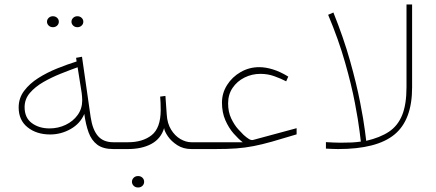

<svg xmlns="http://www.w3.org/2000/svg" viewBox="-20 -663 1941 854"><path d="M297.9 -566.4Q297.9 -576.2 305.4 -583.5Q313 -590.8 324.2 -590.8Q335.4 -590.8 343 -583.7Q350.6 -576.7 350.6 -566.4Q350.6 -556.2 343 -549.1Q335.4 -542 324.2 -542Q313 -542 305.4 -549.3Q297.9 -556.6 297.9 -566.4ZM189 -566.4Q189 -576.2 196.5 -583.5Q204.1 -590.8 215.3 -590.8Q226.6 -590.8 234.1 -583.7Q241.7 -576.7 241.7 -566.4Q241.7 -556.2 234.1 -549.1Q226.6 -542 215.3 -542Q204.1 -542 196.5 -549.3Q189 -556.6 189 -566.4ZM483.9 0Q438.5 0 412.6 -19.5Q386.7 -39.1 374 -74.2Q361.3 -109.4 355 -156.2Q336.9 -113.3 294.2 -89.1Q251.5 -64.9 203.1 -64.9Q142.6 -64.9 102.8 -96.7Q63 -128.4 63 -185.1Q63 -226.6 87.2 -258.8Q111.3 -291 150.1 -315.7Q189 -340.3 233.9 -358.4Q278.8 -376.5 320.8 -389.6L318.4 -405.8L344.7 -410.6L383.3 -141.6Q391.6 -86.4 415.5 -58.3Q439.5 -30.3 483.9 -30.3H513.7V0ZM345.7 -216.3Q345.7 -224.6 345 -232.7Q344.2 -240.7 343.3 -249.5L325.2 -363.8Q291 -351.6 250.5 -335.4Q210 -319.3 173.3 -298.3Q136.7 -277.3 113 -249.8Q89.4 -222.2 89.4 -186.5Q89.4 -139.2 121.6 -115.5Q153.8 -91.8 200.2 -91.8Q238.8 -91.8 272 -107.7Q305.2 -123.5 325.4 -151.6Q345.7 -179.7 345.7 -216.3Z M493.7 -30.3H549.3Q614.7 -30.3 654.5 -61.8Q694.3 -93.3 694.8 -172.4Q694.8 -208 692.4 -233.4L715.8 -236.3L721.7 -152.8Q724.1 -113.8 741 -86.4Q757.8 -59.1 782.2 -44.7Q806.6 -30.3 831.5 -30.3H860.4V0H831.5Q795.4 0 768.6 -17.3Q741.7 -34.7 726.6 -56.9Q711.4 -79.1 710 -93.3Q695.8 -45.9 653.3 -22.9Q610.8 0 548.3 0H493.7ZM566.9 145.5Q566.9 135.3 574.5 127.7Q582 120.1 594.2 120.1Q606 120.1 613.5 127.4Q621.1 134.8 621.1 145.5Q621.1 156.2 613.5 163.6Q606 170.9 594.2 170.9Q582 170.9 574.5 163.3Q566.9 155.8 566.9 145.5Z M1059.6 -30.3Q1040.5 -44.9 1019 -69.3Q997.6 -93.8 982.4 -128.2Q967.3 -162.6 967.3 -206.5Q967.3 -249 990 -284.9Q1012.7 -320.8 1050.5 -342.5Q1088.4 -364.3 1132.8 -364.3Q1161.6 -364.3 1194.1 -354.2Q1226.6 -344.2 1262.2 -322.3L1252.9 -301.3Q1228.5 -314 1199.7 -324.2Q1170.9 -334.5 1138.2 -334.5Q1100.6 -334.5 1067.6 -318.1Q1034.7 -301.8 1014.6 -272.2Q994.6 -242.7 994.6 -203.1Q994.6 -165 1008.5 -136Q1022.5 -106.9 1039.1 -88.6Q1055.7 -70.3 1063.5 -63Q1077.1 -50.8 1087.2 -44.7Q1097.2 -38.6 1105.5 -40.5L1299.3 -92.8V-65.4Q1235.4 -45.9 1190.4 -33.2Q1145.5 -20.5 1108.2 -13.2Q1070.8 -5.9 1031.2 -2.9Q991.7 0 938 0H840.8V-30.3Z M1483.9 0Q1470.7 0 1457.3 -0.7Q1443.8 -1.5 1429.7 -2V-30.8Q1448.2 -29.8 1463.1 -29.1Q1478 -28.3 1493.7 -28.3Q1525.9 -28.3 1544.7 -29.3Q1563.5 -30.3 1585 -33.2Q1585 -33.2 1579.3 -79.6Q1573.7 -126 1558.6 -205.3Q1543.5 -284.7 1514.6 -386Q1485.8 -487.3 1439.5 -597.2L1462.9 -607.4Q1508.3 -494.6 1537.1 -392.1Q1565.9 -289.6 1581.5 -209.5Q1597.2 -129.4 1603 -83Q1608.9 -36.6 1608.9 -36.6Q1670.4 -50.8 1710 -77.1Q1749.5 -103.5 1768.8 -151.1Q1788.1 -198.7 1788.1 -275.4V-643.1H1813V-273.9Q1813 -129.4 1734.6 -64.7Q1656.2 0 1483.9 0Z"/></svg>

Font: Vazirmatn RD UI Thin
Style: Regular
Weight: 100
Designer: Saber Rastikerdar
Foundry: Saber Rastikerdar
Version: Version 33.003